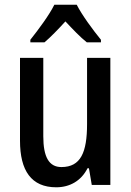

<svg xmlns="http://www.w3.org/2000/svg" viewBox="-20 -786 557 816"><path d="M306 -766H211C190 -723 144 -661 109 -617V-606H169C195 -628 226 -660 258 -695C290 -661 320 -629 349 -606H409V-617C374 -660 329 -721 306 -766ZM449 -540H350V-259C350 -138 323 -76 241 -76C188 -76 164 -119 164 -207V-540H65V-188C65 -61 113 10 219 10C276 10 325 -17 352 -71H358L370 0H449Z"/></svg>

Font: Noto Sans Myanmar UI Condensed Medium
Style: Regular
Weight: 500
Width: 3
Designer: Monotype Design Team
Foundry: Monotype Imaging Inc.
Version: Version 2.103